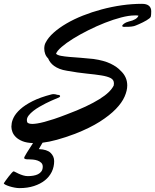

<svg xmlns="http://www.w3.org/2000/svg" viewBox="-119 -718 802 993"><path d="M191.9 -221.2Q191.9 -215.8 181.9 -212.2Q171.9 -208.5 160.2 -203.1Q156.7 -201.7 145 -196.5Q133.3 -191.4 117.9 -183.6Q102.5 -175.8 85.2 -165.8Q67.9 -155.8 53.5 -144.5Q39.1 -133.3 29.5 -121.1Q20 -108.9 20 -97.2Q20 -89.8 22.9 -84Q25.9 -81.1 32.2 -79.1Q38.6 -77.1 48.8 -77.1Q59.1 -77.1 74.2 -79.6Q89.4 -82 110.8 -87.6Q132.3 -93.3 160.4 -102.5Q188.5 -111.8 225.1 -126Q281.2 -147 323.2 -166.7Q365.2 -186.5 395 -205.1Q424.8 -223.6 442.9 -241.2Q460.9 -258.8 469.2 -275.9Q469.2 -278.8 469.7 -281.7Q470.2 -284.7 470.2 -287.1Q470.2 -305.2 453.6 -314Q437 -322.8 405.5 -327.9Q374 -333 329.1 -337.4Q284.2 -341.8 227.1 -352.1Q205.1 -355.5 188.7 -362.1Q172.4 -368.7 160.9 -377Q149.4 -385.3 141.8 -395.3Q134.3 -405.3 129.9 -416Q119.6 -425.8 114.7 -439.2Q109.9 -452.6 109.9 -466.8Q109.9 -475.1 111.6 -483.2Q113.3 -491.2 117.2 -498Q130.4 -523.9 158.2 -548.8Q186 -573.7 224.4 -596.2Q262.7 -618.7 309.3 -637.2Q356 -655.8 407 -669.4Q458 -683.1 511 -690.7Q564 -698.2 615.2 -698.2Q639.2 -698.2 651.1 -688.2Q663.1 -678.2 663.1 -660.2Q663.1 -650.4 662.6 -644Q662.1 -637.7 661.1 -632.8Q660.2 -628.4 654.1 -623.3Q647.9 -618.2 638.9 -612.8Q629.9 -607.4 619.4 -602.3Q608.9 -597.2 599.6 -593Q590.3 -588.9 583.3 -586.2Q576.2 -583.5 574.2 -583Q561.5 -580.1 548.6 -579.6Q535.6 -579.1 522.9 -579.1Q513.2 -579.1 513.2 -584Q513.2 -588.4 522.2 -595.5Q531.2 -602.5 547.9 -606.9Q567.9 -611.3 580.6 -618.9Q593.3 -626.5 597.2 -637.2Q592.3 -638.2 587.4 -638.2Q582.5 -638.2 577.1 -638.2Q547.9 -638.2 507.6 -627.7Q467.3 -617.2 423.8 -600.1Q380.4 -583 337.2 -561.3Q293.9 -539.6 258.5 -517.6Q223.1 -495.6 199.5 -475.1Q175.8 -454.6 170.9 -439.9Q178.2 -432.6 196.3 -429.2Q214.4 -425.8 240 -423.6Q265.6 -421.4 297.4 -419.2Q329.1 -417 363.8 -413.1Q418.9 -405.3 453.1 -388.7Q487.3 -372.1 505.9 -351.1Q521.5 -336.9 530.3 -317.9Q539.1 -298.8 539.1 -275.9Q539.1 -249.5 525.4 -218.3Q511.7 -187 480.2 -154.3Q448.7 -121.6 397 -88.6Q345.2 -55.7 269 -25.9Q166 12.7 101.1 20Q95.7 29.8 90.3 38.3Q85 46.9 82 53.2Q124 54.7 142.6 72.5Q161.1 90.3 161.1 115.2Q161.1 145 148.7 170.7Q136.2 196.3 113 214.8Q89.8 233.4 56.6 244.1Q23.4 254.9 -18.1 254.9Q-29.8 254.9 -43.9 252.2Q-58.1 249.5 -70.3 245.6Q-82.5 241.7 -90.8 237.5Q-99.1 233.4 -99.1 230V229.5Q-99.1 229 -98.1 228Q-97.2 226.1 -90.3 216.6Q-83.5 207 -75.2 196.3Q-66.9 185.5 -59.1 176.8Q-51.3 168 -47.9 168Q-46.4 168 -39.6 171.9Q-32.7 175.8 -22.5 180.4Q-12.2 185.1 0.2 189Q12.7 192.9 24.9 192.9Q38.6 192.9 52.5 190.7Q66.4 188.5 77.4 183.1Q88.4 177.7 95.2 168.2Q102.1 158.7 102.1 144Q102.1 131.3 94.2 123.8Q86.4 116.2 75.2 112.3Q64 108.4 51.3 107.2Q38.6 106 28.8 106Q25.4 106 21.5 106Q17.6 106 14.2 105.2Q10.7 104.5 8.3 102.8Q5.9 101.1 5.9 98.1Q5.9 96.2 8.8 90.8Q20 70.8 30.3 55.4Q40.5 40 51.8 22Q19.5 21 -2 12.5Q-23.4 3.9 -36.4 -8.5Q-49.3 -21 -54.7 -35.4Q-60.1 -49.8 -60.1 -63Q-60.1 -65.9 -59.6 -68.4Q-59.1 -70.8 -59.1 -73.2Q-58.6 -89.8 -48.1 -110.8Q-37.6 -131.8 -13.9 -153.3Q9.8 -174.8 49.3 -194.8Q88.9 -214.8 147.9 -230Q150.9 -231 153.8 -231Q156.7 -231 160.2 -231Q167 -231 172.4 -229Q177.7 -227.1 183.1 -227.1Q186 -227.1 189 -225.3Q191.9 -223.6 191.9 -221.2Z"/></svg>

Font: Oregano
Style: Italic
Weight: 400
Italic angle: -12°
Designer: Astigmatic (AOETI)
Foundry: Astigmatic (AOETI)
Version: Version 1.000